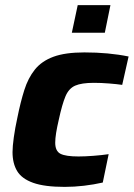

<svg xmlns="http://www.w3.org/2000/svg" viewBox="-20 -723 523 751"><path d="M233 8Q154 8 109.5 -8Q65 -24 47 -54Q29 -84 29 -128Q29 -150 34 -186Q39 -222 48 -263Q60 -323 75 -370.5Q90 -418 116.5 -451Q143 -484 189 -501Q235 -518 310 -518Q405 -518 483 -502L458 -391Q438 -394 406.5 -396.5Q375 -399 347 -399Q299 -399 274 -388Q249 -377 236 -346Q223 -315 210 -255Q203 -225 199.5 -203Q196 -181 196 -165Q196 -132 216.5 -121.5Q237 -111 287 -111Q312 -111 345 -113.5Q378 -116 405 -120L382 -9Q347 -1 308.5 3.5Q270 8 233 8ZM261 -595 284 -703H412L390 -595Z"/></svg>

Font: Saira
Style: Bold Italic
Weight: 700
Italic angle: -12°
Designer: Hector Gatti with collaboration of the Omnibus-Type team
Foundry: Omnibus-Type
Version: Version 1.100; ttfautohint (v1.8.3)